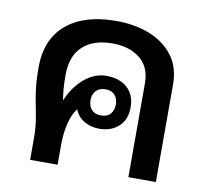

<svg xmlns="http://www.w3.org/2000/svg" viewBox="-67 -641 784 716"><g transform="rotate(10 324.5 -283.0)"><path d="M318 -566Q388 -566 444 -544Q500 -522 533.5 -478.5Q567 -435 567 -368V0H463V-355Q463 -417 423 -449Q383 -481 318 -481Q246 -481 206 -443.5Q166 -406 166 -335Q166 -304 168 -281.5Q170 -259 173 -241H174Q195 -292 233.5 -325Q272 -358 318 -358Q367 -358 396.5 -331.5Q426 -305 426 -258Q426 -211 397.5 -185Q369 -159 323 -159Q294 -159 268.5 -173Q243 -187 231 -216Q215 -197 205 -159.5Q195 -122 195 -73V0H91V-79Q91 -117 86.5 -147Q82 -177 76 -205.5Q70 -234 66 -267Q62 -300 62 -344Q62 -452 129.5 -509Q197 -566 318 -566ZM322 -308Q299 -308 286.5 -294Q274 -280 274 -259Q274 -236 286.5 -222.5Q299 -209 322 -209Q346 -209 358 -223Q370 -237 370 -259Q370 -280 358 -294Q346 -308 322 -308Z"/></g></svg>

Font: Noto Sans Thai Looped Medium
Style: Regular
Weight: 500
Designer: Sasikarn Vongin, Ben Mitchell
Foundry: The Fontpad Ltd
Version: Version 1.001; ttfautohint (v1.8.4.7-5d5b)